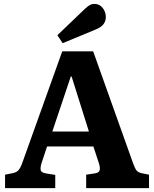

<svg xmlns="http://www.w3.org/2000/svg" viewBox="-20 -967 793 987"><path d="M6 0V-69L46 -77Q65 -81 75 -92Q85 -103 95 -131L300 -703H459L664 -128Q674 -100 682.5 -90Q691 -80 711 -76L746 -69V0H423V-69L469 -76Q488 -79 492 -91Q496 -103 489 -126L460 -214H222L194 -130Q187 -109 189 -94Q191 -79 219 -75L264 -68V0ZM249 -291H437L348 -574H344ZM302 -745 275 -786 417 -922Q432 -936 442.5 -941.5Q453 -947 464 -947Q492 -947 508 -926Q524 -905 524 -880Q524 -858 511.5 -842Q499 -826 471 -815Z"/></svg>

Font: Literata 18pt
Style: Bold
Weight: 700
Designer: Latin by Veronika Burian and Jose Scaglione. Greek by Irene Vlachou. Cyrillic by Vera Evstafieva.
Foundry: TypeTogether
Version: Version 3.103;gftools[0.9.29]